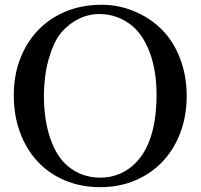

<svg xmlns="http://www.w3.org/2000/svg" viewBox="-20 -773 845 809"><path d="M408.2 -752.9Q487.3 -752.9 559.1 -719.7Q630.9 -686.5 680.7 -627.9Q721.7 -578.1 744.1 -511.7Q766.6 -445.3 766.6 -369.1Q766.6 -284.2 739.7 -213.4Q712.9 -142.6 664.6 -91.8Q616.2 -41 549.3 -12.7Q482.4 15.6 402.3 15.6Q321.3 15.6 253.9 -12.7Q186.5 -41 138.7 -92.3Q90.8 -143.6 64.5 -214.8Q38.1 -286.1 38.1 -372.1Q38.1 -456.1 65.4 -526.4Q92.8 -596.7 141.6 -647Q190.4 -697.3 258.3 -725.1Q326.2 -752.9 408.2 -752.9ZM398.4 -713.9Q352.5 -713.9 310.5 -692.9Q268.6 -671.9 237.3 -634.8Q220.7 -615.2 207.5 -585.9Q194.3 -556.6 184.6 -522Q174.8 -487.3 169.9 -448.2Q165 -409.2 165 -370.1Q165 -269.5 191.4 -191.4Q217.8 -113.3 264.6 -74.2Q323.2 -24.4 403.3 -24.4Q445.3 -24.4 482.9 -40Q520.5 -55.7 548.8 -84Q639.6 -172.9 639.6 -375Q639.6 -471.7 612.8 -546.9Q585.9 -622.1 538.1 -663.1Q476.6 -713.9 398.4 -713.9Z"/></svg>

Font: BabelStone Tibetan
Style: Regular
Weight: 400
Designer: Christopher J. Fynn
Foundry: BabelStone
Version: Version 10.011 October 1, 2023